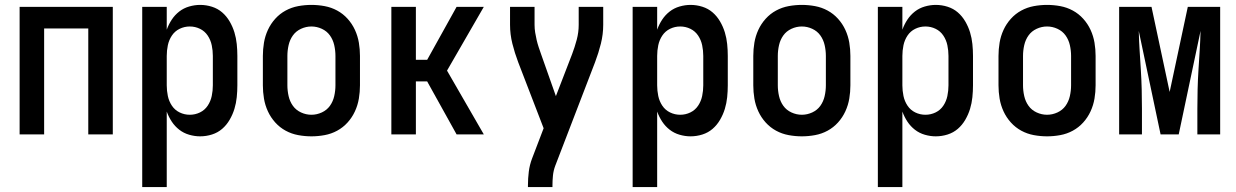

<svg xmlns="http://www.w3.org/2000/svg" viewBox="-20 -548 5040 783"><path d="M60 0V-520H440V0H340V-432H160V0Z M560 215V-520H660V-427Q668 -449 680.5 -468Q693 -487 711 -501Q729 -515 751.5 -521.5Q774 -528 796 -528Q821 -528 844.5 -520.5Q868 -513 886 -497.5Q904 -482 916.5 -460.5Q929 -439 936 -416Q943 -393 945.5 -368.5Q948 -344 948 -320V-200Q948 -176 945.5 -151.5Q943 -127 936 -104Q929 -81 916.5 -59.5Q904 -38 886 -22.5Q868 -7 844.5 0.5Q821 8 796 8Q774 8 751.5 1.5Q729 -5 711 -19Q693 -33 680.5 -52Q668 -71 660 -93V215ZM754 -80Q776 -80 795.5 -89.5Q815 -99 827 -117Q839 -135 843.5 -156.5Q848 -178 848 -200V-320Q848 -342 843.5 -363.5Q839 -385 827 -403Q815 -421 795.5 -430.5Q776 -440 754 -440Q732 -440 712.5 -430.5Q693 -421 681 -403Q669 -385 664.5 -363.5Q660 -342 660 -320V-200Q660 -178 664.5 -156.5Q669 -135 681 -117Q693 -99 712.5 -89.5Q732 -80 754 -80Z M1250 8Q1223 8 1196 3Q1169 -2 1145 -15Q1121 -28 1102.5 -48.5Q1084 -69 1072.5 -94Q1061 -119 1056.5 -146Q1052 -173 1052 -200V-320Q1052 -347 1056.5 -374Q1061 -401 1072.5 -426Q1084 -451 1102.5 -471.5Q1121 -492 1145 -505Q1169 -518 1196 -523Q1223 -528 1250 -528Q1277 -528 1304 -523Q1331 -518 1355 -505Q1379 -492 1397.5 -471.5Q1416 -451 1427.5 -426Q1439 -401 1443.5 -374Q1448 -347 1448 -320V-200Q1448 -173 1443.5 -146Q1439 -119 1427.5 -94Q1416 -69 1397.5 -48.5Q1379 -28 1355 -15Q1331 -2 1304 3Q1277 8 1250 8ZM1250 -80Q1272 -80 1292.5 -89.5Q1313 -99 1325.5 -116.5Q1338 -134 1343 -156Q1348 -178 1348 -200V-320Q1348 -342 1343 -364Q1338 -386 1325.5 -403.5Q1313 -421 1292.5 -430.5Q1272 -440 1250 -440Q1228 -440 1207.5 -430.5Q1187 -421 1174.5 -403.5Q1162 -386 1157 -364Q1152 -342 1152 -320V-200Q1152 -178 1157 -156Q1162 -134 1174.5 -116.5Q1187 -99 1207.5 -89.5Q1228 -80 1250 -80Z M1576 0V-520H1676V-304H1722L1842 -520H1953L1803 -260L1953 0H1842L1722 -216H1676V0Z M2133 215V208Q2133 180 2136.5 152Q2140 124 2150 98L2197 -25L2093 -295Q2079 -332 2069.5 -370Q2060 -408 2060 -447V-520H2160V-447Q2160 -431 2162.5 -415.5Q2165 -400 2168.5 -385Q2172 -370 2177 -355Q2182 -340 2187 -326L2247 -156L2313 -327Q2324 -356 2332 -386Q2340 -416 2340 -447V-520H2440V-447Q2440 -408 2430.5 -370Q2421 -332 2407 -295L2244 129Q2237 148 2235 168Q2233 188 2233 208V215Z M2560 215V-520H2660V-427Q2668 -449 2680.5 -468Q2693 -487 2711 -501Q2729 -515 2751.5 -521.5Q2774 -528 2796 -528Q2821 -528 2844.5 -520.5Q2868 -513 2886 -497.5Q2904 -482 2916.5 -460.5Q2929 -439 2936 -416Q2943 -393 2945.5 -368.5Q2948 -344 2948 -320V-200Q2948 -176 2945.5 -151.5Q2943 -127 2936 -104Q2929 -81 2916.5 -59.5Q2904 -38 2886 -22.5Q2868 -7 2844.5 0.5Q2821 8 2796 8Q2774 8 2751.5 1.5Q2729 -5 2711 -19Q2693 -33 2680.5 -52Q2668 -71 2660 -93V215ZM2754 -80Q2776 -80 2795.5 -89.5Q2815 -99 2827 -117Q2839 -135 2843.5 -156.5Q2848 -178 2848 -200V-320Q2848 -342 2843.5 -363.5Q2839 -385 2827 -403Q2815 -421 2795.5 -430.5Q2776 -440 2754 -440Q2732 -440 2712.5 -430.5Q2693 -421 2681 -403Q2669 -385 2664.5 -363.5Q2660 -342 2660 -320V-200Q2660 -178 2664.5 -156.5Q2669 -135 2681 -117Q2693 -99 2712.5 -89.5Q2732 -80 2754 -80Z M3250 8Q3223 8 3196 3Q3169 -2 3145 -15Q3121 -28 3102.5 -48.5Q3084 -69 3072.5 -94Q3061 -119 3056.5 -146Q3052 -173 3052 -200V-320Q3052 -347 3056.5 -374Q3061 -401 3072.5 -426Q3084 -451 3102.5 -471.5Q3121 -492 3145 -505Q3169 -518 3196 -523Q3223 -528 3250 -528Q3277 -528 3304 -523Q3331 -518 3355 -505Q3379 -492 3397.5 -471.5Q3416 -451 3427.5 -426Q3439 -401 3443.5 -374Q3448 -347 3448 -320V-200Q3448 -173 3443.5 -146Q3439 -119 3427.5 -94Q3416 -69 3397.5 -48.5Q3379 -28 3355 -15Q3331 -2 3304 3Q3277 8 3250 8ZM3250 -80Q3272 -80 3292.5 -89.5Q3313 -99 3325.5 -116.5Q3338 -134 3343 -156Q3348 -178 3348 -200V-320Q3348 -342 3343 -364Q3338 -386 3325.5 -403.5Q3313 -421 3292.5 -430.5Q3272 -440 3250 -440Q3228 -440 3207.5 -430.5Q3187 -421 3174.5 -403.5Q3162 -386 3157 -364Q3152 -342 3152 -320V-200Q3152 -178 3157 -156Q3162 -134 3174.5 -116.5Q3187 -99 3207.5 -89.5Q3228 -80 3250 -80Z M3560 215V-520H3660V-427Q3668 -449 3680.5 -468Q3693 -487 3711 -501Q3729 -515 3751.5 -521.5Q3774 -528 3796 -528Q3821 -528 3844.5 -520.5Q3868 -513 3886 -497.5Q3904 -482 3916.5 -460.5Q3929 -439 3936 -416Q3943 -393 3945.5 -368.5Q3948 -344 3948 -320V-200Q3948 -176 3945.5 -151.5Q3943 -127 3936 -104Q3929 -81 3916.5 -59.5Q3904 -38 3886 -22.5Q3868 -7 3844.5 0.5Q3821 8 3796 8Q3774 8 3751.5 1.5Q3729 -5 3711 -19Q3693 -33 3680.5 -52Q3668 -71 3660 -93V215ZM3754 -80Q3776 -80 3795.5 -89.5Q3815 -99 3827 -117Q3839 -135 3843.5 -156.5Q3848 -178 3848 -200V-320Q3848 -342 3843.5 -363.5Q3839 -385 3827 -403Q3815 -421 3795.5 -430.5Q3776 -440 3754 -440Q3732 -440 3712.5 -430.5Q3693 -421 3681 -403Q3669 -385 3664.5 -363.5Q3660 -342 3660 -320V-200Q3660 -178 3664.5 -156.5Q3669 -135 3681 -117Q3693 -99 3712.5 -89.5Q3732 -80 3754 -80Z M4250 8Q4223 8 4196 3Q4169 -2 4145 -15Q4121 -28 4102.5 -48.5Q4084 -69 4072.5 -94Q4061 -119 4056.5 -146Q4052 -173 4052 -200V-320Q4052 -347 4056.5 -374Q4061 -401 4072.5 -426Q4084 -451 4102.5 -471.5Q4121 -492 4145 -505Q4169 -518 4196 -523Q4223 -528 4250 -528Q4277 -528 4304 -523Q4331 -518 4355 -505Q4379 -492 4397.5 -471.5Q4416 -451 4427.5 -426Q4439 -401 4443.5 -374Q4448 -347 4448 -320V-200Q4448 -173 4443.5 -146Q4439 -119 4427.5 -94Q4416 -69 4397.5 -48.5Q4379 -28 4355 -15Q4331 -2 4304 3Q4277 8 4250 8ZM4250 -80Q4272 -80 4292.5 -89.5Q4313 -99 4325.5 -116.5Q4338 -134 4343 -156Q4348 -178 4348 -200V-320Q4348 -342 4343 -364Q4338 -386 4325.5 -403.5Q4313 -421 4292.5 -430.5Q4272 -440 4250 -440Q4228 -440 4207.5 -430.5Q4187 -421 4174.5 -403.5Q4162 -386 4157 -364Q4152 -342 4152 -320V-200Q4152 -178 4157 -156Q4162 -134 4174.5 -116.5Q4187 -99 4207.5 -89.5Q4228 -80 4250 -80Z M4544 0V-520H4676L4750 -173L4824 -520H4956V0H4863V-104Q4863 -144 4864 -183.5Q4865 -223 4867.5 -263Q4870 -303 4872.5 -342.5Q4875 -382 4876 -422L4787 0H4713L4624 -422Q4625 -382 4627.5 -342.5Q4630 -303 4632.5 -263Q4635 -223 4636 -183.5Q4637 -144 4637 -104V0Z"/></svg>

Font: Iosevka Term Curly Semibold
Style: Regular
Weight: 600
Designer: Belleve Invis
Foundry: Belleve Invis
Version: Version 32.3.0